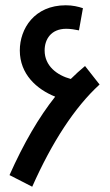

<svg xmlns="http://www.w3.org/2000/svg" viewBox="-20 -698 415 727"><path d="M102 9C177 -160 263 -292 357 -378L302 -448C284 -433 266 -417 248 -399C196 -413 149 -448 149 -507C149 -549 173 -589 231 -589C247 -589 265 -586 279 -583L294 -667C276 -673 255 -678 229 -678C110 -678 55 -589 55 -507C55 -417 119 -360 189 -332C127 -254 70 -156 16 -35Z"/></svg>

Font: Noto Sans Arabic UI XCn Md
Style: Regular
Weight: 500
Width: 2
Designer: Monotype Design Team, Nadine Chahine and Nizar Qandah
Foundry: Monotype Imaging Inc.
Version: Version 2.010